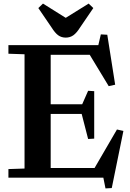

<svg xmlns="http://www.w3.org/2000/svg" viewBox="-20 -992 726 1072"><path d="M27 -48 117 -51V-689L27 -692V-740H529L543 -800L579 -798L623 -519L587 -511L481 -686H263V-410H439L472 -485L506 -483V-218L472 -216L436 -356H263V-54H508L633 -269L669 -261L604 58L569 60L557 0H27ZM347 -782Q323 -782 305 -795Q287 -808 267 -840L194 -947L220 -972L346 -893H348L475 -972L501 -947L428 -840Q408 -808 389.5 -795Q371 -782 347 -782Z"/></svg>

Font: Minipax
Style: Bold
Weight: 600
Designer: Raphaël Ronot, Igor Stepanchenko (Cyrillic)
Foundry: steppetype
Version: Version 1.002